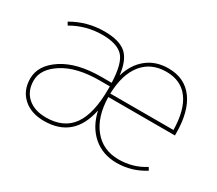

<svg xmlns="http://www.w3.org/2000/svg" viewBox="-104 -740 1084 961"><g transform="rotate(30 438.5 -260.0)"><path d="M441 -275H806Q804 -390 759.5 -450Q715 -510 631 -510Q543 -510 493.5 -448.5Q444 -387 441 -275ZM441 -255Q443 -142 496.5 -76Q550 -10 641 -10Q724 -10 791 -53L801 -37Q727 10 641 10Q560 10 504.5 -38Q449 -86 430 -171Q393 10 221 10Q146 10 101 -31Q56 -72 56 -140Q56 -217 138.5 -271Q221 -325 361 -325H420Q416 -437 380 -473.5Q344 -510 261 -510Q167 -510 86 -463L76 -480Q162 -530 261 -530Q346 -530 386 -496Q426 -462 436 -377Q458 -450 508.5 -490Q559 -530 631 -530Q725 -530 775.5 -461.5Q826 -393 826 -265V-255ZM76 -140Q76 -80 115 -45Q154 -10 221 -10Q323 -10 372 -78.5Q421 -147 421 -290V-305H361Q231 -305 153.5 -256Q76 -207 76 -140Z"/></g></svg>

Font: M PLUS 1p Thin
Style: Regular
Weight: 250
Version: Version 1.062